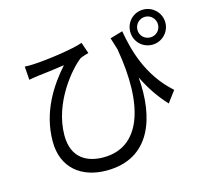

<svg xmlns="http://www.w3.org/2000/svg" viewBox="-122 -957 1244 1162"><g transform="rotate(-15 500.0 -376.0)"><path d="M806 -708C806 -744 835 -773 871 -773C906 -773 935 -744 935 -708C935 -672 906 -644 871 -644C834 -644 806 -672 806 -708ZM761 -708C761 -647 809 -598 871 -598C931 -598 981 -647 981 -708C981 -769 931 -818 871 -818C809 -818 761 -769 761 -708ZM90 -670 96 -586C116 -590 133 -592 152 -595C188 -599 271 -609 321 -617C233 -518 136 -374 136 -188C136 -22 250 66 407 66C684 66 760 -175 739 -428C776 -352 820 -287 874 -229L927 -300C779 -432 736 -603 715 -724L636 -701L659 -627C724 -256 640 -16 409 -16C307 -16 214 -63 214 -205C214 -410 367 -585 430 -632C444 -639 470 -646 483 -650L459 -720C401 -698 232 -674 144 -670C125 -669 105 -669 90 -670Z"/></g></svg>

Font: Source Han Sans JP
Style: Regular
Weight: 400
Designer: Ryoko NISHIZUKA 西塚涼子 (kana, bopomofo & ideographs); Paul D. Hunt (Latin, Greek & Cyrillic); Sandoll Communications 산돌커뮤니
Foundry: Adobe
Version: Version 2.004;hotconv 1.0.118;makeotfexe 2.5.65603